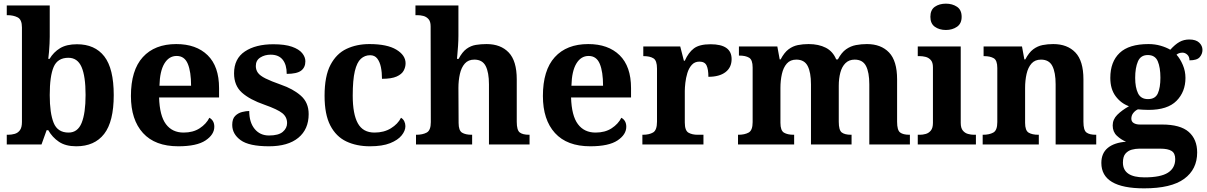

<svg xmlns="http://www.w3.org/2000/svg" viewBox="-20 -790 6601 1050"><path d="M397 10Q339 10 302.5 -14.5Q266 -39 244 -78H235L207 0H17V-53H24Q43 -53 60.5 -58Q78 -63 89 -78Q100 -93 100 -123V-640Q100 -683 76.5 -695Q53 -707 21 -707H17V-760H252V-589Q252 -574 251 -551.5Q250 -529 248 -506Q246 -483 244 -468H251Q273 -505 308.5 -526.5Q344 -548 401 -548Q499 -548 550.5 -481.5Q602 -415 602 -270Q602 -125 549.5 -57.5Q497 10 397 10ZM355 -65Q405 -65 426.5 -118Q448 -171 448 -271Q448 -373 426 -423.5Q404 -474 354 -474Q295 -474 273.5 -424Q252 -374 252 -270Q252 -171 273.5 -118Q295 -65 355 -65Z M955 10Q828 10 762 -62.5Q696 -135 696 -265Q696 -406 761 -477.5Q826 -549 944 -549Q1053 -549 1115.5 -488Q1178 -427 1178 -308V-257H850Q853 -157 887.5 -111Q922 -65 984 -65Q1036 -65 1072 -88.5Q1108 -112 1125 -146Q1152 -131 1152 -97Q1152 -54 1104 -22Q1056 10 955 10ZM1025 -321Q1025 -398 1007 -441Q989 -484 946 -484Q904 -484 879 -442.5Q854 -401 852 -321Z M1451 10Q1342 10 1296 -23.5Q1250 -57 1250 -107Q1250 -140 1266 -156Q1282 -172 1304 -177.5Q1326 -183 1343 -183Q1343 -121 1372.5 -85Q1402 -49 1451 -49Q1503 -49 1526.5 -69Q1550 -89 1550 -117Q1550 -150 1524 -171Q1498 -192 1427 -217Q1346 -245 1303 -283.5Q1260 -322 1260 -389Q1260 -469 1319 -508.5Q1378 -548 1475 -548Q1538 -548 1576.5 -534.5Q1615 -521 1632.5 -499.5Q1650 -478 1650 -455Q1650 -421 1626.5 -403.5Q1603 -386 1548 -386Q1548 -436 1526 -463.5Q1504 -491 1460 -491Q1428 -491 1403.5 -475.5Q1379 -460 1379 -429Q1379 -408 1390.5 -392Q1402 -376 1432 -361Q1462 -346 1516 -327Q1583 -304 1625.5 -266.5Q1668 -229 1668 -166Q1668 -83 1611.5 -36.5Q1555 10 1451 10Z M2003 10Q1930 10 1874 -16.5Q1818 -43 1786.5 -103.5Q1755 -164 1755 -266Q1755 -374 1787.5 -435.5Q1820 -497 1875.5 -523Q1931 -549 2000 -549Q2097 -549 2147.5 -518.5Q2198 -488 2198 -444Q2198 -423 2187.5 -403.5Q2177 -384 2149 -371.5Q2121 -359 2069 -359Q2069 -394 2063 -423Q2057 -452 2043 -470Q2029 -488 2004 -488Q1975 -488 1953.5 -468.5Q1932 -449 1920.5 -401Q1909 -353 1909 -267Q1909 -166 1937 -115.5Q1965 -65 2028 -65Q2080 -65 2118 -88.5Q2156 -112 2173 -146Q2185 -139 2191 -126.5Q2197 -114 2197 -100Q2197 -75 2176.5 -49.5Q2156 -24 2113.5 -7Q2071 10 2003 10Z M2255 0V-53H2257Q2291 -53 2313.5 -65Q2336 -77 2336 -122L2335 -646Q2335 -673 2323 -686Q2311 -699 2294.5 -703Q2278 -707 2264 -707H2252V-760H2487V-595Q2487 -569 2485 -539.5Q2483 -510 2481 -489Q2479 -468 2479 -468H2488Q2508 -506 2531.5 -523Q2555 -540 2582.5 -544.5Q2610 -549 2641 -549Q2718 -549 2762 -503Q2806 -457 2806 -356V-124Q2806 -78 2822.5 -65.5Q2839 -53 2873 -53H2876V0H2654V-329Q2654 -394 2636 -429Q2618 -464 2574 -464Q2541 -464 2522 -442.5Q2503 -421 2495 -385.5Q2487 -350 2487 -309L2488 -118Q2488 -76 2507 -64.5Q2526 -53 2559 -53H2562V0Z M3208 10Q3081 10 3015 -62.5Q2949 -135 2949 -265Q2949 -406 3014 -477.5Q3079 -549 3197 -549Q3306 -549 3368.5 -488Q3431 -427 3431 -308V-257H3103Q3106 -157 3140.5 -111Q3175 -65 3237 -65Q3289 -65 3325 -88.5Q3361 -112 3378 -146Q3405 -131 3405 -97Q3405 -54 3357 -22Q3309 10 3208 10ZM3278 -321Q3278 -398 3260 -441Q3242 -484 3199 -484Q3157 -484 3132 -442.5Q3107 -401 3105 -321Z M3493 0V-53H3496Q3530 -53 3551.5 -65.5Q3573 -78 3573 -125V-415Q3573 -459 3553.5 -471Q3534 -483 3501 -483H3498V-536H3700L3720 -458H3725Q3745 -503 3775 -525.5Q3805 -548 3866 -548Q3981 -548 3981 -467Q3981 -421 3947.5 -395.5Q3914 -370 3854 -370Q3854 -411 3844 -432Q3834 -453 3805 -453Q3779 -453 3763 -435Q3747 -417 3739 -390.5Q3731 -364 3728 -337Q3725 -310 3725 -293V-120Q3725 -76 3745 -64.5Q3765 -53 3795 -53H3827V0Z M4016 0V-53H4018Q4052 -53 4074 -65Q4096 -77 4096 -122V-421Q4096 -463 4076.5 -474.5Q4057 -486 4024 -486H4021V-536H4231L4244 -465H4249Q4269 -503 4292.5 -520.5Q4316 -538 4343.5 -543.5Q4371 -549 4402 -549Q4457 -549 4496 -529Q4535 -509 4553 -465H4562Q4582 -503 4607 -520.5Q4632 -538 4661 -543.5Q4690 -549 4721 -549Q4798 -549 4842 -503Q4886 -457 4886 -356V-124Q4886 -78 4902.5 -65.5Q4919 -53 4953 -53H4956V0H4734V-329Q4734 -394 4716 -429Q4698 -464 4654 -464Q4623 -464 4603.5 -444.5Q4584 -425 4575.5 -392.5Q4567 -360 4567 -321V-124Q4567 -78 4583.5 -65.5Q4600 -53 4634 -53H4637V0H4415V-329Q4415 -394 4397 -429Q4379 -464 4335 -464Q4302 -464 4283 -442.5Q4264 -421 4256 -385.5Q4248 -350 4248 -309V-118Q4248 -76 4267.5 -64.5Q4287 -53 4320 -53H4323V0Z M5153 -626Q5117 -626 5092.5 -643.5Q5068 -661 5068 -698Q5068 -736 5092.5 -753Q5117 -770 5153 -770Q5188 -770 5213.5 -753Q5239 -736 5239 -698Q5239 -661 5213.5 -643.5Q5188 -626 5153 -626ZM4999 0V-53H5011Q5026 -53 5042.5 -57.5Q5059 -62 5070.5 -76Q5082 -90 5082 -118V-422Q5082 -449 5070 -462Q5058 -475 5041.5 -479Q5025 -483 5011 -483H4999V-536H5234V-118Q5234 -90 5245.5 -76Q5257 -62 5274 -57.5Q5291 -53 5305 -53H5317V0Z M5354 0V-53H5356Q5390 -53 5412 -65Q5434 -77 5434 -122V-418Q5434 -460 5414.5 -471.5Q5395 -483 5362 -483H5359V-536H5569L5582 -465H5587Q5607 -503 5630.5 -520.5Q5654 -538 5681.5 -543.5Q5709 -549 5740 -549Q5817 -549 5861 -503Q5905 -457 5905 -356V-124Q5905 -78 5921.5 -65.5Q5938 -53 5972 -53H5975V0H5753V-329Q5753 -394 5735 -429Q5717 -464 5673 -464Q5640 -464 5621 -442.5Q5602 -421 5594 -385.5Q5586 -350 5586 -309V-118Q5586 -76 5605.5 -64.5Q5625 -53 5658 -53H5661V0Z M6237 240Q6003 240 6003 101Q6003 48 6038 19Q6073 -10 6138 -15Q6111 -26 6088 -47.5Q6065 -69 6065 -104Q6065 -137 6090 -162Q6115 -187 6154 -209Q6110 -225 6081 -264Q6052 -303 6052 -364Q6052 -452 6103 -500.5Q6154 -549 6261 -549Q6296 -549 6327 -540Q6358 -531 6380 -518Q6406 -547 6430 -560.5Q6454 -574 6484 -574Q6520 -574 6538 -557Q6556 -540 6556 -517Q6556 -495 6541 -477.5Q6526 -460 6485 -460Q6485 -480 6473 -491Q6461 -502 6447 -502Q6427 -502 6414 -491Q6434 -469 6448.5 -435Q6463 -401 6463 -364Q6463 -288 6414 -238.5Q6365 -189 6261 -189Q6250 -189 6231 -190Q6212 -191 6203 -192Q6189 -186 6178 -172.5Q6167 -159 6167 -141Q6167 -125 6180 -117Q6193 -109 6214 -109H6335Q6435 -109 6481 -68.5Q6527 -28 6527 44Q6527 136 6456 188Q6385 240 6237 240ZM6258 -248Q6298 -248 6312 -279.5Q6326 -311 6326 -365Q6326 -421 6311.5 -455Q6297 -489 6257 -489Q6218 -489 6203 -454Q6188 -419 6188 -364Q6188 -312 6203.5 -280Q6219 -248 6258 -248ZM6239 180Q6327 180 6367 154.5Q6407 129 6407 80Q6407 48 6387 35.5Q6367 23 6326 23H6210Q6190 23 6169.5 28.5Q6149 34 6135 50Q6121 66 6121 99Q6121 180 6239 180Z"/></svg>

Font: Noto Serif Thai
Style: Bold
Weight: 700
Designer: Monotype Design Team
Foundry: Monotype Imaging Inc.
Version: Version 2.002; ttfautohint (v1.8.4.7-5d5b)